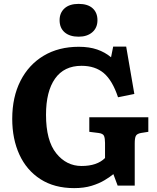

<svg xmlns="http://www.w3.org/2000/svg" viewBox="-20 -955 808 989"><path d="M362 14Q260 14 188.5 -32Q117 -78 80 -158.5Q43 -239 43 -343Q43 -455 85.5 -538.5Q128 -622 205 -668Q282 -714 386 -714Q440 -714 480.5 -700Q521 -686 552 -660L563 -715H630L672 -471L588 -454Q559 -541 514.5 -578.5Q470 -616 400 -616Q310 -616 263.5 -550Q217 -484 217 -364Q217 -231 269.5 -165.5Q322 -100 400 -100Q480 -100 521 -141V-219Q521 -242 516 -254.5Q511 -267 488 -270L440 -276V-351H744V-276L706 -270Q685 -266 679.5 -254.5Q674 -243 674 -217V1H586L564 -58Q547 -44 519 -27Q491 -10 452 2Q413 14 362 14ZM385 -766Q339 -766 313 -788.5Q287 -811 287 -851Q287 -889 312.5 -912Q338 -935 385 -935Q432 -935 457 -912.5Q482 -890 482 -851Q482 -812 455.5 -789Q429 -766 385 -766Z"/></svg>

Font: Literata
Style: Bold
Weight: 700
Designer: Latin by Veronika Burian and Jose Scaglione. Greek by Irene Vlachou. Cyrillic by Vera Evstafieva.
Foundry: TypeTogether
Version: Version 3.103; ttfautohint (v1.8.4.7-5d5b);gftools[0.9.29]